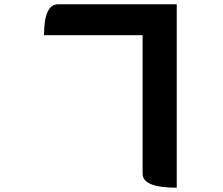

<svg xmlns="http://www.w3.org/2000/svg" viewBox="-20 -817 1040 894"><path d="M185 -653Q185 -797 250 -797H803V57Q644 57 644 -8V-653H185Z"/></svg>

Font: Swei Half Moon CJK SC
Style: Black
Weight: 900
Version: Version 2.071